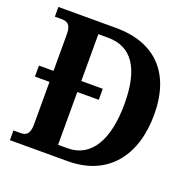

<svg xmlns="http://www.w3.org/2000/svg" viewBox="-126 -841 968 967"><g transform="rotate(20 358.0 -357.0)"><path d="M26 0H335C552 0 665 -150 665 -369C665 -596 541 -714 335 -714H26V-662H63C91 -662 113 -652 113 -601V-403H35V-344H113V-116C113 -63 92 -52 65 -52H26ZM313 -61H262V-344H377V-403H262V-654H314C440 -654 506 -561 506 -369C506 -177 440 -61 313 -61Z"/></g></svg>

Font: Noto Serif Bengali SemiCondensed
Style: Bold
Weight: 700
Width: 4
Designer: Juan Bruce, Universal Thirst, Indian Type Foundry and the Monotype Design Team.
Foundry: Monotype Imaging Inc.
Version: Version 2.003